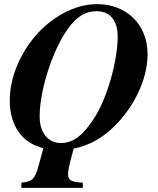

<svg xmlns="http://www.w3.org/2000/svg" viewBox="-20 -705 762 925"><path d="M166 93C147 164 132 169 83 175V200H379V175C322 172 308 163 308 135C308 119 311 99 325 48L335 11C400 -2 459 -32 511 -78C618 -173 691 -316 691 -444C691 -590 586 -685 449 -685C365 -685 285 -651 213 -593C102 -503 27 -356 27 -221C27 -95 90 -15 189 9ZM547 -528C547 -415 497 -229 430 -130C381 -57 337 -16 273 -16C210 -16 171 -68 171 -143C171 -262 224 -430 284 -531C334 -615 383 -651 446 -651C506 -651 547 -611 547 -528Z"/></svg>

Font: STIXGeneral
Style: Bold Italic
Weight: 700
Italic angle: -16.33°
Designer: MicroPress Inc., with final additions and corrections provided by Coen Hoffman, Elsevier (retired)
Version: Version 1.1.0